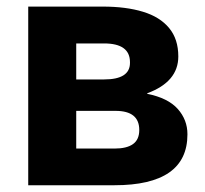

<svg xmlns="http://www.w3.org/2000/svg" viewBox="-20 -548 605 568"><path d="M318.5 0H63.5V-528.5H284Q353 -528.5 403 -513.2Q453 -498 480.2 -465.2Q507.5 -432.5 507.5 -381Q507.5 -306 415.5 -272V-270.5Q477 -258 505.8 -225.8Q534.5 -193.5 534.5 -151Q534.5 -150.5 534.5 -150.5Q534.5 0 318.5 0ZM288 -313Q364.5 -313 364.5 -362V-364Q364.5 -419.5 288 -419.5H205.5V-313ZM318.5 -108.5Q355 -108.5 373.5 -121.8Q392 -135 392 -163.5Q392 -220 322 -220H205.5V-108.5Z"/></svg>

Font: Roberto Sans
Style: Bold
Weight: 700
Designer: Google (font) & Cristiano Sobral (main changes)
Version: Version 1.000;October 12, 2021;FontCreator 14.0.0.2814 64-bi